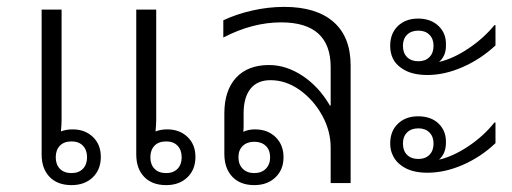

<svg xmlns="http://www.w3.org/2000/svg" viewBox="-20 -532 1487 558"><path d="M188 6Q147 6 124 -18Q101 -42 101 -83V-504H159V-184Q159 -178 158.5 -168.5Q158 -159 157 -150Q172 -156 191 -156Q227 -156 250 -134Q273 -112 273 -76Q273 -39 249.5 -16.5Q226 6 188 6ZM188 -29Q209 -29 221 -41.5Q233 -54 233 -75Q233 -96 221 -108.5Q209 -121 188 -121Q166 -121 154 -108.5Q142 -96 142 -75Q142 -54 154 -41.5Q166 -29 188 -29ZM463 6Q422 6 399 -18Q376 -42 376 -83V-504H434V-184Q434 -178 433.5 -168.5Q433 -159 432 -150Q447 -156 466 -156Q502 -156 525 -134Q548 -112 548 -76Q548 -39 524.5 -16.5Q501 6 463 6ZM463 -29Q484 -29 496 -41.5Q508 -54 508 -75Q508 -96 496 -108.5Q484 -121 463 -121Q441 -121 429 -108.5Q417 -96 417 -75Q417 -54 429 -41.5Q441 -29 463 -29Z M719 6Q678 6 655 -18.5Q632 -43 632 -85V-202Q632 -269 666 -306Q700 -343 762 -343Q812 -343 859.5 -311.5Q907 -280 939 -225H941V-337Q941 -467 797 -467Q714 -467 629 -423V-473Q667 -491 713.5 -501.5Q760 -512 806 -512Q899 -512 949 -468.5Q999 -425 999 -342V0H941V-103Q941 -152 916 -197Q891 -242 851 -270.5Q811 -299 766 -299Q728 -299 708 -274Q688 -249 688 -203V-165Q688 -157 687 -149Q702 -156 721 -156Q758 -156 781 -133.5Q804 -111 804 -75Q804 -39 780.5 -16.5Q757 6 719 6ZM719 -29Q740 -29 752.5 -41.5Q765 -54 765 -75Q765 -96 752.5 -108Q740 -120 719 -120Q698 -120 685.5 -108Q673 -96 673 -75Q673 -54 685.5 -41.5Q698 -29 719 -29Z M1222 -314Q1199 -314 1179.5 -319Q1160 -324 1144 -336Q1114 -358 1114 -399Q1114 -435 1136.5 -456.5Q1159 -478 1195 -478Q1232 -478 1254.5 -456.5Q1277 -435 1276 -402Q1277 -370 1256 -352Q1296 -361 1340.5 -390.5Q1385 -420 1417 -459H1420V-400Q1377 -360 1324.5 -337Q1272 -314 1222 -314ZM1196 -354Q1216 -354 1228 -366Q1240 -378 1240 -399Q1240 -419 1228 -431Q1216 -443 1196 -443Q1175 -443 1163 -431Q1151 -419 1151 -399Q1151 -378 1163 -366Q1175 -354 1196 -354ZM1222 -30Q1173 -30 1145 -52Q1131 -62 1122.5 -78.5Q1114 -95 1114 -115Q1114 -151 1136.5 -172.5Q1159 -194 1195 -194Q1233 -194 1255 -172.5Q1277 -151 1276 -117Q1276 -86 1256 -68Q1296 -77 1340.5 -106.5Q1385 -136 1417 -176H1420V-116Q1378 -76 1325.5 -53Q1273 -30 1222 -30ZM1196 -70Q1216 -70 1228 -82Q1240 -94 1240 -115Q1240 -135 1228 -147Q1216 -159 1196 -159Q1175 -159 1163 -147Q1151 -135 1151 -115Q1151 -94 1163 -82Q1175 -70 1196 -70Z"/></svg>

Font: Noto Sans Thai Looped UI Light
Style: Regular
Weight: 300
Designer: Cadson Demak Team
Foundry: Cadson Demak Co., Ltd.
Version: Version 1.000